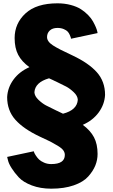

<svg xmlns="http://www.w3.org/2000/svg" viewBox="-20 -860 680 1155"><path d="M288 275Q223 275 171.5 255.5Q120 236 93.5 207.5Q67 179 49.5 151Q32 123 28 104L23 84L183 50Q184 53 186 58.5Q188 64 196.5 77Q205 90 215.5 100Q226 110 245.5 118.5Q265 127 288 127Q370 127 370 72Q370 57 360.5 44Q351 31 326 16Q301 1 281.5 -9Q262 -19 220 -38Q122 -84 72.5 -139.5Q23 -195 23 -276Q26 -333 61 -381Q96 -429 157 -456Q111 -489 89.5 -530Q68 -571 68 -631Q68 -719 133.5 -779.5Q199 -840 326 -840Q369 -840 406 -830Q443 -820 467 -804.5Q491 -789 510 -769.5Q529 -750 539.5 -731Q550 -712 556.5 -696.5Q563 -681 565 -671L567 -661L407 -627Q407 -630 406 -634Q405 -638 400 -649.5Q395 -661 387.5 -669.5Q380 -678 363.5 -685Q347 -692 326 -692Q296 -692 279.5 -676.5Q263 -661 263 -637Q263 -610 298.5 -587Q334 -564 415 -527Q513 -481 562.5 -425.5Q612 -370 612 -289Q609 -232 574 -184Q539 -136 478 -109Q524 -75 545.5 -34Q567 7 567 66Q567 102 553.5 135.5Q540 169 510.5 202Q481 235 423.5 255Q366 275 288 275ZM299 -378 275 -389Q191 -365 187 -305Q188 -282 211 -260Q234 -238 256.5 -226Q279 -214 319 -195Q321 -194 327 -191.5Q333 -189 336 -187L359 -176Q444 -198 448 -260Q447 -283 424 -305Q401 -327 378.5 -339Q356 -351 316 -370Q314 -371 308 -373.5Q302 -376 299 -378Z"/></svg>

Font: Hussar
Style: BoldWeb
Weight: 700
Foundry: Cannot Into Space Fonts
Version: Version 2.00